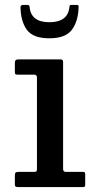

<svg xmlns="http://www.w3.org/2000/svg" viewBox="-20 -762 386 782"><path d="M119 -458H51.5Q44 -458 42.2 -460.2Q40.5 -462.5 40.5 -469.5V-507Q40.5 -520 53 -520H227.5Q237 -520 237 -509.5V-74Q237 -62 247.5 -62H315Q322.5 -62 324.8 -60.5Q327 -59 327 -51.5V-12.5Q327 -5 325.5 -2.5Q324 0 316.5 0H55.5Q47 0 43.8 -2Q40.5 -4 40.5 -12V-47Q40.5 -57 44 -59.5Q47.5 -62 56.5 -62H118.5Q127 -62 128.8 -64.8Q130.5 -67.5 130.5 -75.5V-446Q130.5 -458 119 -458ZM181 -606Q115 -606 89.8 -640.2Q64.5 -674.5 63.5 -732.5Q63.5 -742 75 -742H91.5Q100 -742 100.5 -734Q106 -671.5 181 -671.5Q253 -671.5 262 -727.5Q263.5 -734.5 263.5 -738.2Q263.5 -742 272.5 -742H290Q298 -742 299.2 -739.8Q300.5 -737.5 300 -730Q298 -673.5 272 -639.8Q246 -606 181 -606Z"/></svg>

Font: Besley Medium
Style: Regular
Weight: 500
Designer: Owen Earl
Foundry: indestructible type*
Version: Version 2.001; ttfautohint (v1.8.3)